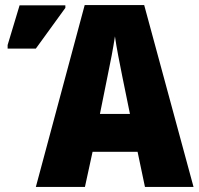

<svg xmlns="http://www.w3.org/2000/svg" viewBox="-20 -735 781 755"><path d="M550 0H741L547 -715H313L121 0H314L344 -138H521ZM10 -544H121L237 -704V-714H57L10 -558ZM461 -434 491 -287H373L403 -436C414 -487 426 -551 432 -592C438 -549 451 -483 461 -434Z"/></svg>

Font: Noto Sans Condensed Black
Style: Regular
Weight: 900
Width: 3
Designer: Monotype Design Team
Foundry: Monotype Imaging Inc.
Version: Version 2.013